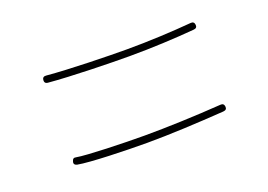

<svg xmlns="http://www.w3.org/2000/svg" viewBox="-48 -517 607 435"><g transform="rotate(-20 255.5 -300.0)"><path d="M74.7 -403.8C74.2 -398.4 76.7 -395 82 -394.5C137.2 -389.6 233.9 -387.7 276.9 -387.7C331.5 -387.7 388.7 -390.6 434.1 -394.5C439.9 -395 442.4 -397.9 441.9 -403.3C441.4 -409.2 438 -411.6 432.6 -411.1C387.2 -407.2 331.1 -404.3 276.9 -404.3C233.9 -404.3 138.2 -406.2 84 -411.1C78.6 -411.6 75.2 -409.2 74.7 -403.8ZM74.7 -207C73.2 -201.7 75.7 -198.7 81.5 -197.3C108.9 -191.9 197.8 -189.5 248 -189.5C300.8 -189.5 369.6 -192.9 433.6 -197.3C439.9 -197.8 442.4 -200.7 441.9 -206.1C441.4 -211.9 438 -214.4 432.6 -213.9C369.6 -209.5 300.3 -207 248 -207C199.2 -207 107.9 -209.5 84.5 -213.9C79.1 -215.3 76.2 -212.9 74.7 -207Z"/></g></svg>

Font: Mikhak Thin
Style: Regular
Weight: 100
Designer: Amin Abedi
Version: Version 3.2